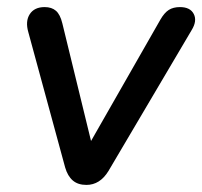

<svg xmlns="http://www.w3.org/2000/svg" viewBox="-20 -515 571 542"><path d="M224 7Q200 7 185.5 -5.5Q171 -18 164 -42L60 -424Q51 -455 64 -475Q77 -495 106 -495Q126 -495 138 -484.5Q150 -474 156 -449L237 -117L433 -460Q444 -479 456.5 -487Q469 -495 488 -495Q517 -495 527 -475.5Q537 -456 521 -430L286 -32Q262 7 224 7Z"/></svg>

Font: Nunito SemiBold
Style: Italic
Weight: 600
Italic angle: -9°
Designer: Vernon Adams
Foundry: Vernon Adams
Version: Version 3.601; ttfautohint (v1.8.2.53-6de2)